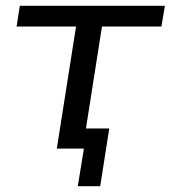

<svg xmlns="http://www.w3.org/2000/svg" viewBox="-20 -510 586 659"><path d="M247 129 268 0H175L241 -419H37L48 -490H546L534 -419H330L275 -69H355L324 129Z"/></svg>

Font: Nunito Sans 10pt SemiExpanded
Style: Italic
Weight: 400
Width: 6
Italic angle: -9°
Designer: Vernon Adams
Foundry: Vernon Adams
Version: Version 3.101;gftools[0.9.27]